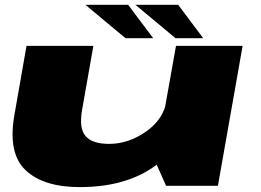

<svg xmlns="http://www.w3.org/2000/svg" viewBox="-20 -778 1095 804"><path d="M675.5 0H892.5L996 -586H717L630.5 -101ZM371 -586H91L40.5 -297.5Q12 -136.5 87 -65.5Q162 5.5 314 5.5Q533 5.5 661.2 -108.8Q789.5 -223 800 -283.5L678 -357.5Q665 -278.5 591.5 -227Q518 -175.5 437 -175.5Q366 -175.5 338 -208.5Q310 -241.5 324 -319.5ZM715 -618H831L726 -758H547ZM505.5 -618H621.5L516.5 -758H337.5Z"/></svg>

Font: Anybody ExtraExpanded Black
Style: Italic
Weight: 900
Width: 8
Italic angle: -10°
Version: Version 1.113;gftools[0.9.25]